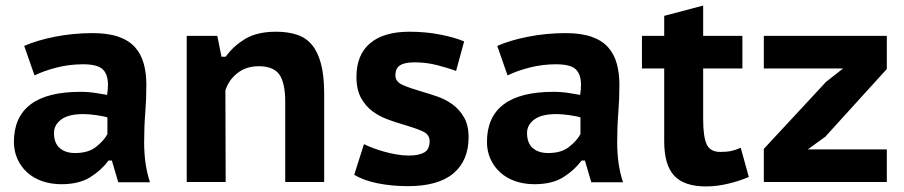

<svg xmlns="http://www.w3.org/2000/svg" viewBox="-20 -654 3249 690"><path d="M67 -489Q112 -509 177.5 -522Q243 -535 313 -535Q368 -535 405.5 -522Q443 -509 465 -484.5Q487 -460 496.5 -425.5Q506 -391 506 -349Q506 -298 502 -248Q498 -198 498 -142Q498 -104 503 -68Q508 -32 519 1H405L382 -77H370Q344 -42 304 -17Q264 8 201 8Q163 8 131.5 -3Q100 -14 77.5 -34.5Q55 -55 42.5 -83Q30 -111 30 -144Q30 -233 89.5 -278.5Q149 -324 270 -324Q298 -324 326 -319.5Q354 -315 365 -313Q368 -334 368 -349Q368 -387 349 -405Q330 -423 278 -423Q230 -423 184.5 -411.5Q139 -400 104 -383ZM250 -104Q297 -104 325 -126Q353 -148 366 -172V-232Q361 -234 350.5 -236Q340 -238 327.5 -240Q315 -242 302.5 -243Q290 -244 280 -244Q226 -244 200 -224.5Q174 -205 174 -176Q174 -140 194.5 -122Q215 -104 250 -104Z M1005 0V-288Q1005 -356 984 -386Q963 -416 910 -416Q865 -416 833.5 -391.5Q802 -367 790 -329Q790 -247 790.5 -164.5Q791 -82 791 0H651V-525H761L776 -450H791Q817 -487 860 -513.5Q903 -540 972 -540Q1014 -540 1046.5 -529.5Q1079 -519 1100.5 -493.5Q1122 -468 1133.5 -425Q1145 -382 1145 -317V0Z M1288 -136Q1302 -129 1320.5 -122Q1339 -115 1360.5 -109Q1382 -103 1404.5 -99Q1427 -95 1450 -95Q1485 -95 1504.5 -106Q1524 -117 1524 -147Q1524 -171 1498 -182.5Q1472 -194 1434 -205Q1406 -213 1375.5 -224Q1345 -235 1319.5 -253.5Q1294 -272 1277.5 -302Q1261 -332 1261 -378Q1261 -457 1310 -498.5Q1359 -540 1451 -540Q1511 -540 1563.5 -529.5Q1616 -519 1648 -505L1619 -399Q1593 -409 1552.5 -419.5Q1512 -430 1470 -430Q1435 -430 1418 -419.5Q1401 -409 1401 -383Q1401 -360 1427.5 -348.5Q1454 -337 1492 -326Q1520 -318 1550.5 -307.5Q1581 -297 1606 -279Q1631 -261 1647.5 -232.5Q1664 -204 1664 -161Q1664 -77 1609.5 -31Q1555 15 1446 15Q1387 15 1336 4.5Q1285 -6 1253 -26Z M1767 -489Q1812 -509 1877.5 -522Q1943 -535 2013 -535Q2068 -535 2105.5 -522Q2143 -509 2165 -484.5Q2187 -460 2196.5 -425.5Q2206 -391 2206 -349Q2206 -298 2202 -248Q2198 -198 2198 -142Q2198 -104 2203 -68Q2208 -32 2219 1H2105L2082 -77H2070Q2044 -42 2004 -17Q1964 8 1901 8Q1863 8 1831.5 -3Q1800 -14 1777.5 -34.5Q1755 -55 1742.5 -83Q1730 -111 1730 -144Q1730 -233 1789.5 -278.5Q1849 -324 1970 -324Q1998 -324 2026 -319.5Q2054 -315 2065 -313Q2068 -334 2068 -349Q2068 -387 2049 -405Q2030 -423 1978 -423Q1930 -423 1884.5 -411.5Q1839 -400 1804 -383ZM1950 -104Q1997 -104 2025 -126Q2053 -148 2066 -172V-232Q2061 -234 2050.5 -236Q2040 -238 2027.5 -240Q2015 -242 2002.5 -243Q1990 -244 1980 -244Q1926 -244 1900 -224.5Q1874 -205 1874 -176Q1874 -140 1894.5 -122Q1915 -104 1950 -104Z M2287 -525H2367V-597L2507 -634V-525H2648V-408H2507V-226Q2507 -163 2519.5 -135.5Q2532 -108 2569 -108Q2592 -108 2608 -111.5Q2624 -115 2642 -123L2671 -18Q2639 -4 2597.5 6Q2556 16 2517 16Q2439 16 2403 -22.5Q2367 -61 2367 -146V-408H2287Z M2725 -119 2946 -357H2945L3010 -408H2725V-525H3167V-406L2948 -165H2949L2883 -117H3167V0H2725Z"/></svg>

Font: PT Sans Caption
Style: Bold
Weight: 700
Designer: A.Korolkova, O.Umpeleva, V.Yefimov
Foundry: ParaType Ltd
Version: Version 2.003W OFL